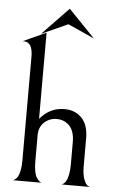

<svg xmlns="http://www.w3.org/2000/svg" viewBox="-59 -908 581 948"><g transform="rotate(5 232.0 -434.0)"><path d="M117 -732 248 -868 379 -732 248 -791ZM144 -313Q193 -372 265 -372Q319 -372 351.5 -337.5Q384 -303 384 -238V-99Q384 -57 394 -32.5Q404 -8 414 -4L424 0H280Q282 0 284.5 -0.5Q287 -1 294 -6.5Q301 -12 306 -21.5Q311 -31 315.5 -51.5Q320 -72 320 -100V-214Q320 -274 287 -301Q264 -320 232 -320Q196 -320 170 -296.5Q144 -273 144 -231V-100Q144 -73 148 -53Q152 -33 158 -23.5Q164 -14 170.5 -8Q177 -2 181 -1L185 0H41Q43 0 45.5 -1Q48 -2 54.5 -7.5Q61 -13 66.5 -22.5Q72 -32 76 -52.5Q80 -73 80 -100V-615Q80 -688 36 -688H30L144 -740Z"/></g></svg>

Font: Bellefair
Style: Regular
Weight: 400
Designer: Nick Shinn, Liron Lavi Turkenic
Foundry: Shinntype
Version: Version 1.003;PS 001.003;hotconv 1.0.88;makeotf.lib2.5.64775